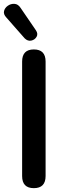

<svg xmlns="http://www.w3.org/2000/svg" viewBox="-37 -970 335 998"><path d="M139 8Q78 8 78 -55V-650Q78 -713 139 -713Q200 -713 200 -650V-55Q200 8 139 8ZM91 -771 -4 -879Q-20 -896 -16 -912.5Q-12 -929 3.5 -940Q19 -951 38 -950Q57 -949 70 -929L150 -812Q162 -794 153 -778.5Q144 -763 125.5 -759Q107 -755 91 -771Z"/></svg>

Font: Chiron GoRound TC M
Style: Regular
Weight: 500
Designer: Ryoko NISHIZUKA 西塚涼子 (kana, bopomofo & ideographs); Paul D. Hunt (Latin, Greek & Cyrillic); Sandoll Communications 산돌커뮤니
Foundry: Adobe
Version: Version 1.000;hotconv 1.1.1;makeotfexe 2.6.0